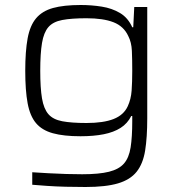

<svg xmlns="http://www.w3.org/2000/svg" viewBox="-20 -538 718 768"><path d="M322 210Q283 210 243 209Q203 208 167.5 205.5Q132 203 109 201V151Q139 153 175 155Q211 157 245.5 158Q280 159 309 159Q376 159 416 149Q456 139 476 116Q496 93 502.5 51.5Q509 10 509 -53V-74H505Q490 -44 462.5 -26.5Q435 -9 395 -1Q355 7 302 7Q235 7 191.5 -5Q148 -17 124 -45.5Q100 -74 90.5 -125Q81 -176 81 -255Q81 -333 90.5 -384.5Q100 -436 124.5 -465Q149 -494 192 -506Q235 -518 303 -518Q346 -518 387 -511.5Q428 -505 460 -486Q492 -467 509 -429H513L517 -510H569V-65Q569 12 560.5 64.5Q552 117 526.5 149Q501 181 452 195.5Q403 210 322 210ZM326 -46Q394 -46 434.5 -62Q475 -78 491 -113Q504 -141 506.5 -175.5Q509 -210 509 -255Q509 -300 507.5 -334.5Q506 -369 493 -394Q475 -433 434 -449Q393 -465 326 -465Q266 -465 229 -458Q192 -451 173.5 -429.5Q155 -408 148 -366Q141 -324 141 -255Q141 -186 148 -144.5Q155 -103 173.5 -81.5Q192 -60 229 -53Q266 -46 326 -46Z"/></svg>

Font: Saira Expanded Light
Style: Regular
Weight: 300
Width: 7
Designer: Hector Gatti with collaboration of the Omnibus-Type team
Foundry: Omnibus-Type
Version: Version 1.101